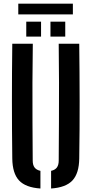

<svg xmlns="http://www.w3.org/2000/svg" viewBox="-20 -1044 510 1071"><path d="M48.5 -160Q46.5 -320 46.5 -480.2Q46.5 -640.5 48.5 -800H163Q161.5 -693.5 161 -583.8Q160.5 -474 161.2 -364.2Q162 -254.5 162.5 -148Q162.5 -123.5 172.8 -109.8Q183 -96 205.5 -91V7.5Q123 2 86.2 -37.5Q49.5 -77 48.5 -160ZM265 7.5V-91Q287.5 -96 297.5 -110Q307.5 -124 307.5 -148Q308 -254.5 308.8 -364.2Q309.5 -474 309.2 -583.8Q309 -693.5 307.5 -800H422Q424 -640.5 424.2 -480.2Q424.5 -320 422 -160Q421 -77 384.2 -37.5Q347.5 2 265 7.5ZM261.5 -840V-923H344V-840ZM126.5 -840V-923H209V-840ZM82 -1023.5H386.5V-963.5H82Z"/></svg>

Font: Big Shoulders Stencil Text Thin
Style: Bold
Weight: 700
Version: Version 2.001